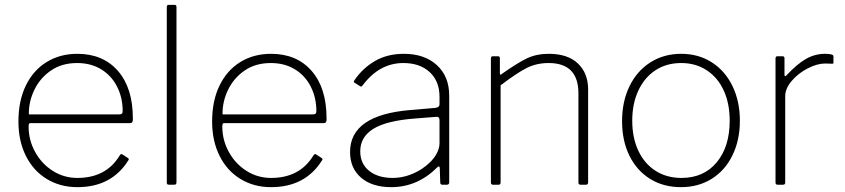

<svg xmlns="http://www.w3.org/2000/svg" viewBox="-20 -762 3484 792"><path d="M299 -28Q418 -28 474 -121Q479 -129 485 -125L508 -110Q514 -106 509 -100Q440 10 299 10Q228 10 172.5 -24Q117 -58 86.5 -119.5Q56 -181 56 -261Q56 -347 87 -410Q118 -473 173 -506.5Q228 -540 299 -540Q405 -540 466.5 -469.5Q528 -399 528 -274V-269Q528 -262 525.5 -258Q523 -254 515 -254H104Q98 -254 98 -240Q98 -184 125 -135Q152 -86 198 -57Q244 -28 299 -28ZM469 -290Q479 -290 482.5 -293Q486 -296 486 -304Q486 -359 463 -404.5Q440 -450 397.5 -476Q355 -502 298 -502Q235 -502 190 -471Q145 -440 121.5 -391Q98 -342 99 -290Z M708 -12Q708 -5 706 -2.5Q704 0 696 0H679Q672 0 670 -2Q668 -4 668 -10V-732Q668 -738 670 -740Q672 -742 677 -742H699Q704 -742 706 -740Q708 -738 708 -732Z M1098 -28Q1217 -28 1273 -121Q1278 -129 1284 -125L1307 -110Q1313 -106 1308 -100Q1239 10 1098 10Q1027 10 971.5 -24Q916 -58 885.5 -119.5Q855 -181 855 -261Q855 -347 886 -410Q917 -473 972 -506.5Q1027 -540 1098 -540Q1204 -540 1265.5 -469.5Q1327 -399 1327 -274V-269Q1327 -262 1324.5 -258Q1322 -254 1314 -254H903Q897 -254 897 -240Q897 -184 924 -135Q951 -86 997 -57Q1043 -28 1098 -28ZM1268 -290Q1278 -290 1281.5 -293Q1285 -296 1285 -304Q1285 -359 1262 -404.5Q1239 -450 1196.5 -476Q1154 -502 1097 -502Q1034 -502 989 -471Q944 -440 920.5 -391Q897 -342 898 -290Z M1594 10Q1515 10 1469.5 -29Q1424 -68 1424 -135Q1424 -287 1671 -308L1776 -317Q1793 -319 1793 -332V-363Q1793 -427 1752.5 -464.5Q1712 -502 1644 -502Q1545 -502 1476 -410Q1474 -407 1471.5 -405.5Q1469 -404 1466 -406L1442 -421Q1437 -424 1442 -431Q1476 -481 1527 -510.5Q1578 -540 1646 -540Q1731 -540 1782 -493.5Q1833 -447 1833 -367V-10Q1833 0 1823 0H1805Q1796 0 1796 -9L1794 -70Q1793 -75 1790.5 -75.5Q1788 -76 1784 -72Q1702 10 1594 10ZM1779 -280 1690 -273Q1574 -264 1520 -230.5Q1466 -197 1466 -138Q1466 -87 1502.5 -57.5Q1539 -28 1600 -28Q1636 -28 1671.5 -41Q1707 -54 1736 -77Q1764 -99 1778.5 -123.5Q1793 -148 1793 -171V-266Q1793 -282 1779 -280Z M2005 -9V-521Q2005 -530 2013 -530H2034Q2042 -530 2042 -522V-460Q2042 -455 2044 -454Q2046 -453 2050 -457Q2115 -503 2154 -521.5Q2193 -540 2244 -540Q2322 -540 2364 -500Q2406 -460 2406 -393V-10Q2406 0 2397 0H2375Q2366 0 2366 -9V-377Q2366 -502 2243 -502Q2193 -502 2152.5 -481.5Q2112 -461 2045 -410V-9Q2045 0 2036 0H2014Q2005 0 2005 -9Z M2546 -262Q2546 -343 2576.5 -406Q2607 -469 2662.5 -504.5Q2718 -540 2790 -540Q2861 -540 2916 -505Q2971 -470 3001.5 -407Q3032 -344 3032 -264Q3032 -184 3001.5 -121.5Q2971 -59 2916 -24.5Q2861 10 2789 10Q2716 10 2661 -24.5Q2606 -59 2576 -120.5Q2546 -182 2546 -262ZM2990 -264Q2990 -335 2965.5 -388.5Q2941 -442 2895.5 -472Q2850 -502 2790 -502Q2729 -502 2683.5 -472Q2638 -442 2613 -388Q2588 -334 2588 -264Q2588 -194 2613 -140.5Q2638 -87 2684 -57.5Q2730 -28 2791 -28Q2883 -28 2936.5 -92.5Q2990 -157 2990 -264Z M3179 -9V-521Q3179 -530 3187 -530H3208Q3216 -530 3216 -522V-454Q3216 -449 3218 -448Q3220 -447 3224 -451Q3269 -499 3305.5 -519.5Q3342 -540 3383 -540Q3418 -540 3418 -530V-504Q3418 -499 3413 -499Q3410 -499 3403.5 -499.5Q3397 -500 3383 -500Q3351 -500 3312 -480Q3273 -460 3246 -428.5Q3219 -397 3219 -365V-9Q3219 0 3210 0H3188Q3179 0 3179 -9Z"/></svg>

Font: Libre Franklin Thin
Style: Regular
Weight: 250
Designer: Pablo Impallari, Rodrigo Fuenzalida
Foundry: Impallari Type
Version: Version 1.002; ttfautohint (v1.5)